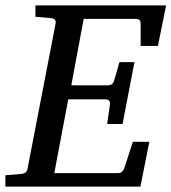

<svg xmlns="http://www.w3.org/2000/svg" viewBox="-35 -691 635 711"><path d="M549.8 -521H485.8V-602.1Q485.8 -612.8 481.9 -616.9Q478 -621.1 466.8 -621.1H274.9L229 -375H362.8Q373.5 -375 379.2 -379.2Q384.8 -383.3 388.2 -394L407.2 -460.9H462.9L418.9 -231.9H361.8L372.1 -303.2Q375 -323.2 353 -323.2H217.8L166 -49.8H400.9Q411.6 -49.8 417.2 -55.4Q422.9 -61 425.8 -69.8L457 -166H518.1L484.9 0H-15.1V-42L43 -46.9Q64 -48.3 66.9 -65.9L170.9 -604Q172.4 -612.3 168.5 -617.7Q164.6 -623 151.9 -624L96.2 -628.9V-670.9H580.1Z"/></svg>

Font: Charis SIL Phon
Style: Italic
Weight: 400
Italic angle: -11°
Foundry: SIL International
Version: Version 5.000